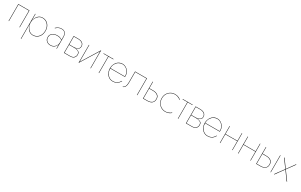

<svg xmlns="http://www.w3.org/2000/svg" viewBox="311 -2405 7099 4534"><g transform="rotate(30 3860.5 -137.5)"><path d="M380 -460H75V0H85V-450H370V0H380Z M545 220V-460H535V220ZM951 -230Q951 -304 923 -357.5Q895 -411 846.5 -440.5Q798 -470 738 -470Q677 -470 632.5 -435Q588 -400 564 -345Q540 -290 540 -230Q540 -171 564 -115.5Q588 -60 632.5 -25Q677 10 738 10Q798 10 846.5 -19.5Q895 -49 923 -103Q951 -157 951 -230ZM941 -230Q941 -160 913.5 -108Q886 -56 839.5 -28Q793 0 735 0Q681 0 638 -33.5Q595 -67 570 -119.5Q545 -172 545 -230Q545 -288 570 -340.5Q595 -393 638 -426.5Q681 -460 735 -460Q793 -460 839.5 -432Q886 -404 913.5 -352.5Q941 -301 941 -230Z M1075 -135Q1075 -181 1100.5 -211Q1126 -241 1165.5 -256Q1205 -271 1246 -271Q1297 -271 1331 -256.5Q1365 -242 1383 -225V-235Q1373 -244 1355.5 -255Q1338 -266 1311.5 -273.5Q1285 -281 1246 -281Q1201 -281 1159.5 -264.5Q1118 -248 1091.5 -216Q1065 -184 1065 -135Q1065 -83 1087.5 -51Q1110 -19 1145.5 -4.5Q1181 10 1218 10Q1269 10 1306.5 -14Q1344 -38 1364.5 -77Q1385 -116 1385 -160H1380Q1380 -117 1358.5 -80.5Q1337 -44 1300 -22Q1263 0 1218 0Q1183 0 1150 -13.5Q1117 -27 1096 -56.5Q1075 -86 1075 -135ZM1109 -395Q1128 -413 1149.5 -427.5Q1171 -442 1198 -451Q1225 -460 1258 -460Q1320 -460 1350 -422.5Q1380 -385 1380 -320V0H1390V-320Q1390 -365 1376 -398.5Q1362 -432 1332.5 -451Q1303 -470 1258 -470Q1203 -470 1165 -448Q1127 -426 1102 -403Z M1590 -231V-225H1723Q1746 -225 1773 -222.5Q1800 -220 1824.5 -211Q1849 -202 1865 -181.5Q1881 -161 1881 -125Q1881 -79 1849.5 -44.5Q1818 -10 1743 -10H1590V0H1743Q1822 0 1856.5 -36.5Q1891 -73 1891 -125Q1891 -170 1869 -192.5Q1847 -215 1809 -223Q1771 -231 1723 -231ZM1590 -229H1713Q1756 -229 1791.5 -239Q1827 -249 1849 -272.5Q1871 -296 1871 -335Q1871 -380 1849 -407.5Q1827 -435 1791.5 -447.5Q1756 -460 1713 -460H1590V-450H1713Q1775 -450 1818 -422Q1861 -394 1861 -335Q1861 -303 1845 -283Q1829 -263 1805 -252.5Q1781 -242 1756 -238.5Q1731 -235 1713 -235H1590ZM1585 -460V0H1595V-460Z M2311 -467 2316 -495 2006 7 2001 35ZM2011 -460H2001V35L2011 15ZM2316 -495 2306 -475V0H2316Z M2401 -460V-450H2671V-460ZM2531 -455V0H2541V-455Z M2713 -228H3116Q3117 -234 3117.5 -241Q3118 -248 3118 -254Q3118 -317 3089.5 -365.5Q3061 -414 3015 -442Q2969 -470 2916 -470Q2867 -470 2826.5 -449.5Q2786 -429 2758 -392.5Q2730 -356 2716 -308Q2711 -290 2708.5 -271Q2706 -252 2706 -232Q2706 -163 2733.5 -108Q2761 -53 2807.5 -21.5Q2854 10 2911 10Q2974 10 3012 -9.5Q3050 -29 3072.5 -56Q3095 -83 3110 -107L3102 -113Q3087 -89 3065 -62.5Q3043 -36 3006.5 -18Q2970 0 2911 0Q2857 0 2812.5 -30.5Q2768 -61 2742 -113.5Q2716 -166 2716 -232Q2716 -304 2745 -355Q2774 -406 2819.5 -433Q2865 -460 2916 -460Q2968 -460 3013.5 -431Q3059 -402 3085.5 -352Q3112 -302 3107 -238H2713Z M3584 -460H3259V-160Q3259 -88 3237.5 -49Q3216 -10 3186 -10V0Q3208 0 3227 -17.5Q3246 -35 3257.5 -70.5Q3269 -106 3269 -160V-450H3574V0H3584Z M3739 -460V0H3749V-460ZM3741 -276H3859Q3925 -276 3971 -243.5Q4017 -211 4017 -143Q4017 -95 3996 -66Q3975 -37 3939 -23.5Q3903 -10 3859 -10H3741V0H3859Q3907 0 3945 -15Q3983 -30 4005 -62Q4027 -94 4027 -143Q4027 -217 3978.5 -251.5Q3930 -286 3859 -286H3741Z M4127 -230Q4127 -297 4156.5 -349Q4186 -401 4237 -430.5Q4288 -460 4350 -460Q4387 -460 4418.5 -449.5Q4450 -439 4472.5 -425Q4495 -411 4505 -399V-412Q4489 -430 4447 -450Q4405 -470 4350 -470Q4284 -470 4231.5 -439Q4179 -408 4148 -354Q4117 -300 4117 -230Q4117 -161 4148 -106.5Q4179 -52 4231.5 -21Q4284 10 4350 10Q4405 10 4447 -9.5Q4489 -29 4505 -48V-61Q4495 -49 4472.5 -35Q4450 -21 4418.5 -10.5Q4387 0 4350 0Q4288 0 4237 -29.5Q4186 -59 4156.5 -111Q4127 -163 4127 -230Z M4560 -460V-450H4830V-460ZM4690 -455V0H4700V-455Z M4915 -231V-225H5048Q5071 -225 5098 -222.5Q5125 -220 5149.5 -211Q5174 -202 5190 -181.5Q5206 -161 5206 -125Q5206 -79 5174.5 -44.5Q5143 -10 5068 -10H4915V0H5068Q5147 0 5181.5 -36.5Q5216 -73 5216 -125Q5216 -170 5194 -192.5Q5172 -215 5134 -223Q5096 -231 5048 -231ZM4915 -229H5038Q5081 -229 5116.5 -239Q5152 -249 5174 -272.5Q5196 -296 5196 -335Q5196 -380 5174 -407.5Q5152 -435 5116.5 -447.5Q5081 -460 5038 -460H4915V-450H5038Q5100 -450 5143 -422Q5186 -394 5186 -335Q5186 -303 5170 -283Q5154 -263 5130 -252.5Q5106 -242 5081 -238.5Q5056 -235 5038 -235H4915ZM4910 -460V0H4920V-460Z M5298 -228H5701Q5702 -234 5702.5 -241Q5703 -248 5703 -254Q5703 -317 5674.5 -365.5Q5646 -414 5600 -442Q5554 -470 5501 -470Q5452 -470 5411.5 -449.5Q5371 -429 5343 -392.5Q5315 -356 5301 -308Q5296 -290 5293.5 -271Q5291 -252 5291 -232Q5291 -163 5318.5 -108Q5346 -53 5392.5 -21.5Q5439 10 5496 10Q5559 10 5597 -9.5Q5635 -29 5657.5 -56Q5680 -83 5695 -107L5687 -113Q5672 -89 5650 -62.5Q5628 -36 5591.5 -18Q5555 0 5496 0Q5442 0 5397.5 -30.5Q5353 -61 5327 -113.5Q5301 -166 5301 -232Q5301 -304 5330 -355Q5359 -406 5404.5 -433Q5450 -460 5501 -460Q5553 -460 5598.5 -431Q5644 -402 5670.5 -352Q5697 -302 5692 -238H5298Z M5843 -240H6173V-250H5843ZM6171 -460V0H6181V-460ZM5836 -460V0H5846V-460Z M6338 -240H6668V-250H6338ZM6666 -460V0H6676V-460ZM6331 -460V0H6341V-460Z M7216 -460V0H7226V-460ZM6826 -460V0H6836V-460ZM6828 -276H6946Q7012 -276 7058 -243.5Q7104 -211 7104 -143Q7104 -95 7083 -66Q7062 -37 7026 -23.5Q6990 -10 6946 -10H6828V0H6946Q6994 0 7032 -15Q7070 -30 7092 -62Q7114 -94 7114 -143Q7114 -217 7065.5 -251.5Q7017 -286 6946 -286H6828Z M7646 -460 7491 -245 7336 -460H7321L7484 -237L7311 0H7326L7491 -229L7656 0H7671L7498 -237L7660 -460Z"/></g></svg>

Font: Jost Thin
Style: Regular
Weight: 250
Version: Version 3.710